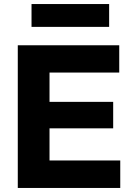

<svg xmlns="http://www.w3.org/2000/svg" viewBox="-20 -930 655 950"><path d="M68 0H575V-136H225V-295H540V-426H225V-571H570V-706H68ZM136 -797H520V-910H136Z"/></svg>

Font: MV Cash
Style: Bold
Weight: 700
Designer: Rodrigo Fuenzalida
Foundry: fragTYPE
Version: Version 1.100;Glyphs 3.1.2 (3151)